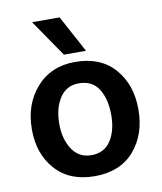

<svg xmlns="http://www.w3.org/2000/svg" viewBox="-83 -792 730 866"><g transform="rotate(-10 282.5 -358.5)"><path d="M282 8Q167 8 102.5 -64Q38 -136 38 -248Q38 -364 105 -439.5Q172 -515 282 -515Q399 -515 463 -441.5Q527 -368 527 -255Q527 -140 462.5 -66Q398 8 282 8ZM282 -417Q225 -417 194.5 -370Q164 -323 164 -252Q164 -182 195 -135Q226 -88 283 -88Q342 -88 372 -134Q402 -180 402 -251Q402 -324 373 -370.5Q344 -417 282 -417ZM249 -725 340 -556H239L123 -725Z"/></g></svg>

Font: Hind Semibold
Style: Regular
Weight: 600
Designer: Manushi Parikh, Satya Rajpurohit
Foundry: Indian Type Foundry
Version: Version 1.201;PS 1.0;hotconv 1.0.78;makeotf.lib2.5.61930; tt